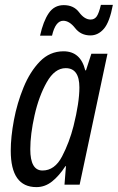

<svg xmlns="http://www.w3.org/2000/svg" viewBox="-20 -756 482 786"><path d="M129 10Q164 10 193 -13Q222 -36 248 -76H250L244 0H306L420 -536H354L332 -468H329Q310 -546 240 -546Q184 -546 143.5 -504.5Q103 -463 76.5 -398.5Q50 -334 37 -264.5Q24 -195 24 -139Q24 10 129 10ZM154 -58Q104 -58 104 -145Q104 -206 121.5 -284Q139 -362 171.5 -419.5Q204 -477 249 -477Q305 -477 305 -398Q305 -336 281 -240Q264 -173 234 -115.5Q204 -58 154 -58ZM144 -610H193Q207 -671 239 -671Q264 -671 287.5 -641Q311 -611 350 -611Q382 -611 405.5 -638.5Q429 -666 442 -736H393Q385 -702 376 -689Q367 -676 351 -676Q326 -676 304 -705.5Q282 -735 241 -735Q202 -735 179.5 -702Q157 -669 144 -610Z"/></svg>

Font: Noto Sans UI Condensed
Style: Italic
Weight: 400
Width: 3
Italic angle: -12°
Designer: Monotype Design Team
Foundry: Monotype Imaging Inc.
Version: Version 1.901